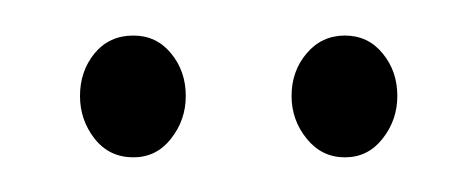

<svg xmlns="http://www.w3.org/2000/svg" viewBox="-20 -566 268 108"><path d="M55 -477.5Q41.5 -477.5 33.2 -488Q25 -498.5 25 -512Q25 -526 33.2 -536Q41.5 -546 55 -546Q68 -546 76.2 -536Q84.5 -526 84.5 -512Q84.5 -498.5 76.2 -488Q68 -477.5 55 -477.5ZM174 -477.5Q161 -477.5 152.5 -488Q144 -498.5 144 -512Q144 -526 152.5 -536Q161 -546 174 -546Q187 -546 195.2 -536Q203.5 -526 203.5 -512Q203.5 -498.5 195.2 -488Q187 -477.5 174 -477.5Z"/></svg>

Font: Fraunces 144pt S100 Thin
Style: Regular
Weight: 100
Version: Version 1.000; ttfautohint (v1.8.3)